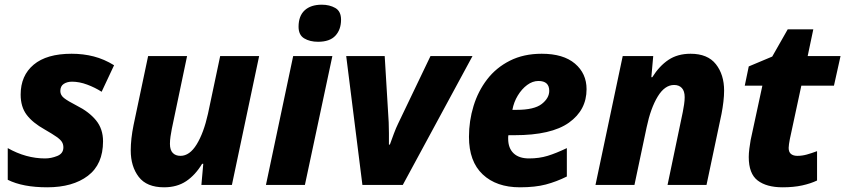

<svg xmlns="http://www.w3.org/2000/svg" viewBox="-20 -788 3601 818"><path d="M181 10Q77 10 13 -22V-157Q91 -113 172 -113Q198 -113 224 -123.5Q250 -134 250 -160Q250 -173 244 -183Q238 -193 221 -205Q204 -217 171 -236Q119 -265 93.5 -299Q68 -333 68 -385Q68 -466 123.5 -512.5Q179 -559 285 -559Q335 -559 379.5 -547.5Q424 -536 466 -510L413 -397Q385 -415 351.5 -427.5Q318 -440 287 -440Q266 -440 251.5 -430.5Q237 -421 237 -400Q237 -383 252.5 -370.5Q268 -358 307 -338Q359 -312 389 -275.5Q419 -239 419 -186Q419 -88 354.5 -39Q290 10 181 10Z M679 10Q605 10 571 -34.5Q537 -79 537 -147Q537 -196 549 -255L611 -549H777L712 -239Q709 -224 706.5 -207Q704 -190 704 -175Q704 -149 716 -136.5Q728 -124 749 -124Q788 -124 818 -173Q848 -222 866 -303L918 -549H1084L968 0H838L846 -90H841Q812 -42 773 -16Q734 10 679 10Z M1335 -610Q1300 -610 1276 -624.5Q1252 -639 1252 -674Q1252 -720 1278 -744Q1304 -768 1351 -768Q1384 -768 1408.5 -754Q1433 -740 1433 -704Q1433 -662 1409 -636Q1385 -610 1335 -610ZM1113 0 1229 -549H1396L1279 0Z M1524 0 1455 -549H1619L1636 -267Q1637 -248 1637 -221Q1637 -194 1637 -172H1641Q1648 -192 1658 -218.5Q1668 -245 1676 -261L1814 -549H1993L1696 0Z M2195 10Q2095 10 2036.5 -45Q1978 -100 1978 -205Q1978 -273 1997.5 -336.5Q2017 -400 2055.5 -450Q2094 -500 2152.5 -529.5Q2211 -559 2288 -559Q2380 -559 2429.5 -517Q2479 -475 2479 -408Q2479 -319 2404 -265.5Q2329 -212 2172 -212H2146Q2145 -208 2145 -204.5Q2145 -201 2145 -197Q2145 -157 2168 -135Q2191 -113 2234 -113Q2277 -113 2313 -124Q2349 -135 2395 -157V-36Q2351 -14 2305.5 -2Q2260 10 2195 10ZM2181 -320Q2256 -320 2288 -345Q2320 -370 2320 -401Q2320 -443 2274 -443Q2249 -443 2226 -426Q2203 -409 2186 -381Q2169 -353 2163 -320Z M2517 0 2633 -549H2763L2755 -459H2759Q2789 -507 2828 -533Q2867 -559 2922 -559Q2995 -559 3030 -514.5Q3065 -470 3065 -402Q3065 -380 3062 -354.5Q3059 -329 3054 -303L2990 0H2824L2889 -311Q2892 -326 2894.5 -343Q2897 -360 2897 -374Q2897 -400 2885 -413Q2873 -426 2852 -426Q2812 -426 2782 -376.5Q2752 -327 2735 -246L2683 0Z M3314 10Q3246 10 3208 -19Q3170 -48 3170 -119Q3170 -135 3172.5 -154.5Q3175 -174 3178 -191L3228 -423H3153L3170 -505L3270 -547L3336 -663H3445L3421 -549H3561L3533 -423H3394L3345 -195Q3343 -185 3341.5 -174.5Q3340 -164 3340 -158Q3340 -140 3350 -132Q3360 -124 3377 -124Q3397 -124 3417 -129.5Q3437 -135 3461 -144V-19Q3434 -6 3397.5 2Q3361 10 3314 10Z"/></svg>

Font: Noto Sans ExtraBold
Style: Italic
Weight: 800
Italic angle: -12°
Designer: Monotype Design Team
Foundry: Monotype Imaging Inc.
Version: Version 2.013; ttfautohint (v1.8.4.7-5d5b)